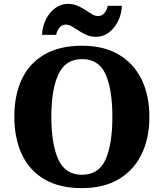

<svg xmlns="http://www.w3.org/2000/svg" viewBox="-20 -961 845 991"><path d="M403 10Q286 10 208.5 -36Q131 -82 92.5 -165Q54 -248 54 -359Q54 -470 92.5 -552Q131 -634 209 -679.5Q287 -725 404 -725Q515 -725 592.5 -679.5Q670 -634 710.5 -551.5Q751 -469 751 -358Q751 -247 710.5 -164.5Q670 -82 592.5 -36Q515 10 403 10ZM403 -59Q490 -59 525 -138Q560 -217 560 -358Q560 -499 525 -577.5Q490 -656 404 -656Q318 -656 281.5 -577.5Q245 -499 245 -358Q245 -217 281 -138Q317 -59 403 -59ZM476 -771Q449 -771 427 -780.5Q405 -790 386.5 -802.5Q368 -815 351.5 -824.5Q335 -834 319 -834Q300 -834 286.5 -817.5Q273 -801 270 -781H197Q199 -826 217.5 -862Q236 -898 265.5 -919.5Q295 -941 331 -941Q358 -941 380 -931.5Q402 -922 420.5 -909.5Q439 -897 455 -887.5Q471 -878 487 -878Q506 -878 519.5 -894.5Q533 -911 536 -931H609Q607 -886 588.5 -850Q570 -814 541 -792.5Q512 -771 476 -771Z"/></svg>

Font: Noto Serif Tamil ExtraBold
Style: Italic
Weight: 800
Italic angle: -12°
Designer: Indian Type Foundry, Tom Grace, and the Monotype Design Team
Foundry: Monotype Imaging Inc.
Version: Version 2.003; ttfautohint (v1.8.4.7-5d5b)